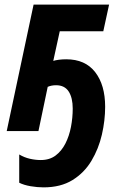

<svg xmlns="http://www.w3.org/2000/svg" viewBox="-20 -566 557 829"><path d="M168 243Q141 243 112 238Q83 233 63 223V101Q85 114 109 119.5Q133 125 156 125Q194 125 220 105.5Q246 86 262.5 53.5Q279 21 286.5 -18.5Q294 -58 294 -97Q294 -144 276.5 -171Q259 -198 222 -198Q202 -198 186 -191L146 0H9L125 -546H451L426 -431H238L210 -303Q219 -306 234 -308Q249 -310 266 -310Q348 -310 391 -254.5Q434 -199 434 -105Q434 -46 420 15Q406 76 375 128Q344 180 293 211.5Q242 243 168 243Z"/></svg>

Font: Noto Sans SemiCondensed
Style: Bold Italic
Weight: 700
Width: 4
Italic angle: -12°
Designer: Monotype Design Team
Foundry: Monotype Imaging Inc.
Version: Version 2.013; ttfautohint (v1.8.4.7-5d5b)